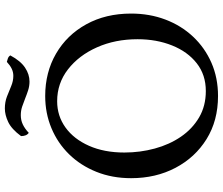

<svg xmlns="http://www.w3.org/2000/svg" viewBox="-82 -804 896 771"><g transform="rotate(-90 365.5 -419.0)"><path d="M365 9Q266 9 192 -37Q118 -83 76.5 -162Q35 -241 35 -340Q35 -416 60.5 -479.5Q86 -543 131 -589Q176 -635 236 -660Q296 -685 365 -685Q460 -685 535 -641.5Q610 -598 653 -520Q696 -442 696 -340Q696 -266 672 -202.5Q648 -139 603.5 -91.5Q559 -44 498.5 -17.5Q438 9 365 9ZM385 -40Q450 -40 496.5 -76.5Q543 -113 568 -175.5Q593 -238 593 -314Q593 -404 560.5 -477Q528 -550 472 -593.5Q416 -637 344 -637Q285 -637 238.5 -603.5Q192 -570 165 -509Q138 -448 138 -367Q138 -304 154 -245Q170 -186 201.5 -140Q233 -94 279 -67Q325 -40 385 -40ZM423 -748Q405 -748 388 -753.5Q371 -759 355 -765.5Q339 -772 322.5 -777.5Q306 -783 288 -783Q268 -783 251 -775Q234 -767 217 -751Q210 -756 207 -764Q204 -772 204 -782Q232 -820 260.5 -833.5Q289 -847 315 -847Q341 -847 363 -838.5Q385 -830 405 -821.5Q425 -813 446 -813Q461 -813 474.5 -819.5Q488 -826 502 -839Q507 -838 515.5 -835Q524 -832 528 -825Q506 -784 479 -766Q452 -748 423 -748Z"/></g></svg>

Font: Vollkorn
Style: Regular
Weight: 400
Designer: Friedrich Althausen
Foundry: Friedrich Althausen
Version: Version 4.104